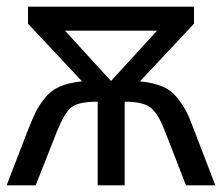

<svg xmlns="http://www.w3.org/2000/svg" viewBox="-24 -556 666 576"><path d="M558 -536V-485L396 -312Q435 -308 462 -297Q489 -286 507 -263.5Q525 -241 535 -221.5Q545 -202 559 -164L622 0H534L471 -162Q451 -215 428 -233Q405 -251 350 -251V0H269V-251Q211 -251 190 -234Q169 -217 147 -162L83 0H-4L59 -164Q74 -201 83.5 -220.5Q93 -240 111 -262.5Q129 -285 156 -296.5Q183 -308 222 -312L60 -485V-536ZM447 -464H171L309 -313Z"/></svg>

Font: Advent Sans Logo
Style: Regular
Weight: 400
Designer: Types & Symbols
Foundry: Types & Symbols
Version: Version 1.002